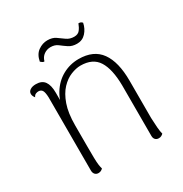

<svg xmlns="http://www.w3.org/2000/svg" viewBox="-158 -790 882 923"><g transform="rotate(-30 282.5 -329.0)"><path d="M126 9Q114 9 107 1Q100 -7 100 -20V-426Q99 -454 92.5 -465Q86 -476 71 -476Q65 -476 57 -473Q49 -470 44 -459Q34 -471 34 -483Q34 -496 46 -504Q58 -512 78 -512Q111 -512 126 -491Q141 -470 141 -428V-332L127 -321Q132 -381 158.5 -424.5Q185 -468 226.5 -491Q268 -514 316 -514Q399 -514 438 -459.5Q477 -405 477 -301V-94Q478 -65 480 -40.5Q482 -16 486 -2Q482 2 476 5.5Q470 9 461 9Q449 9 442 1.5Q435 -6 435 -19V-299Q434 -390 405 -436Q376 -482 308 -482Q284 -482 255 -470.5Q226 -459 200.5 -432Q175 -405 159 -359.5Q143 -314 143 -246Q143 -178 143 -135Q143 -92 143.5 -66Q144 -40 146 -26Q148 -12 151 -2Q147 2 141 5.5Q135 9 126 9ZM423 -654Q417 -624 397.5 -602.5Q378 -581 348 -581Q321 -581 302.5 -593.5Q284 -606 268 -618.5Q252 -631 228 -631Q208 -631 191.5 -619.5Q175 -608 169 -586Q164 -585 158.5 -588.5Q153 -592 149 -596Q156 -633 180 -650Q204 -667 231 -667Q259 -667 276.5 -654.5Q294 -642 311.5 -629.5Q329 -617 353 -617Q374 -617 384.5 -630.5Q395 -644 402 -663Q410 -663 414.5 -661Q419 -659 423 -654Z"/></g></svg>

Font: Arima Thin ExtraLight
Style: Regular
Weight: 250
Version: Version 1.100